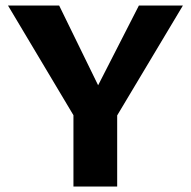

<svg xmlns="http://www.w3.org/2000/svg" viewBox="-20 -678 694 698"><path d="M268 -224 9 -658H195L369 -302ZM247 0V-314H406V0ZM386 -225 303 -302 485 -658H645Z"/></svg>

Font: Ysabeau Infant ExtraBold
Style: Regular
Weight: 800
Designer: Christian Thalmann (Catharsis Fonts)
Version: Version 2.001;gftools[0.9.30]; featfreeze: ss01,ss02,lnum